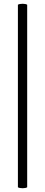

<svg xmlns="http://www.w3.org/2000/svg" viewBox="-20 -745 236 1010"><path d="M123 240.2Q114.7 245.1 99.1 245.1Q82.5 245.1 74.2 240.2V-720.2Q82.5 -725.1 99.1 -725.1Q114.7 -725.1 123 -720.2Z"/></svg>

Font: Common Serif Medium
Style: Regular
Weight: 500
Designer: Philipp H. Poll, Khaled Hosny
Foundry: Stefan Peev, Context Ltd.
Version: Version 1.026